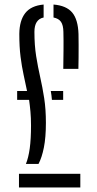

<svg xmlns="http://www.w3.org/2000/svg" viewBox="-20 -825 426 845"><path d="M258.5 -522Q259 -560.5 259.5 -603.8Q260 -647 259 -685Q258.5 -714 248.5 -728.8Q238.5 -743.5 215.5 -748V-805Q272 -800.5 297.8 -769.8Q323.5 -739 325.5 -675Q326 -656 326 -627.2Q326 -598.5 325.8 -569.8Q325.5 -541 325 -522ZM94 -103.5Q105 -130 110.8 -171.2Q116.5 -212.5 116.5 -273Q116.5 -306 114 -333.5Q111.5 -361 108 -385.5H55.5V-424.5H99Q91.5 -460.5 83.8 -496.2Q76 -532 70.5 -575Q65 -618 65 -675.5Q65.5 -734.5 91 -767.2Q116.5 -800 172 -805V-748Q131.5 -739.5 131.5 -685Q131.5 -625.5 139.2 -577.5Q147 -529.5 157 -485.2Q167 -441 174.5 -392.8Q182 -344.5 182 -284.5Q182 -220.5 173.2 -176.2Q164.5 -132 149.5 -103.5ZM208.5 -385.5Q207 -405.5 203.5 -424.5H258V-385.5ZM63.5 0V-60H333.5V0Z"/></svg>

Font: Big Shoulders Stencil Display
Style: Regular
Weight: 400
Designer: Patric King
Foundry: XO Type Co
Version: Version 1.000